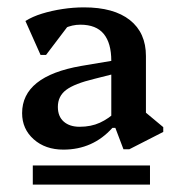

<svg xmlns="http://www.w3.org/2000/svg" viewBox="-20 -726 504 521"><path d="M315 -321 293 -379H282V-561Q282 -609 261.5 -634Q241 -659 198 -659Q176 -659 155.5 -649.5Q135 -640 122 -622L125 -689H190L105 -577H90L49 -669Q68 -681 94 -689Q120 -697 149.5 -701.5Q179 -706 208 -706Q289 -706 332.5 -671.5Q376 -637 376 -574V-398L345 -446L423 -381V-368L331 -321ZM152 -320Q103 -320 71.5 -348Q40 -376 40 -419Q40 -519 200 -547L307 -565V-530L236 -512Q182 -499 159.5 -482Q137 -465 137 -436Q137 -410 153 -396Q169 -382 196 -382Q227 -382 251 -393Q275 -404 296 -424V-379H285Q232 -320 152 -320ZM69 -225V-277H387V-225Z"/></svg>

Font: Platypi Light Medium
Style: Regular
Weight: 500
Version: Version 1.200